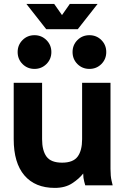

<svg xmlns="http://www.w3.org/2000/svg" viewBox="-20 -918 615 951"><path d="M188.5 -507.8V-228.5Q188.5 -172.4 210.4 -142.3Q232.4 -112.3 287.6 -112.3Q342.3 -112.3 364.5 -142.3Q386.7 -172.4 386.7 -228.5V-507.8H527.3V-82Q527.3 -44.9 532.7 -22.5Q538.1 0 538.1 0H402.3Q402.3 0 397.2 -18.3Q392.1 -36.6 392.1 -58.6Q372.1 -32.7 337.4 -10Q302.7 12.7 251.5 12.7Q153.8 12.7 100.8 -49.3Q47.9 -111.3 47.9 -228.5V-507.8ZM339.4 -660.2Q339.4 -695.3 363.5 -719.5Q387.7 -743.7 422.9 -743.7Q458 -743.7 482.2 -719.5Q506.3 -695.3 506.3 -660.2Q506.3 -625 482.2 -600.8Q458 -576.7 422.9 -576.7Q387.7 -576.7 363.5 -600.8Q339.4 -625 339.4 -660.2ZM67.4 -660.2Q67.4 -695.3 91.6 -719.5Q115.7 -743.7 150.9 -743.7Q185.5 -743.7 210 -719.5Q234.4 -695.3 234.4 -660.2Q234.4 -625 210 -600.8Q185.5 -576.7 150.9 -576.7Q115.7 -576.7 91.6 -600.8Q67.4 -625 67.4 -660.2ZM248.5 -898.4 287.1 -843.3 325.7 -898.4H463.4L365.2 -773.4H209L110.8 -898.4Z"/></svg>

Font: Giphurs
Style: Bold
Weight: 700
Version: Version 0.920; ttfautohint (v1.8.4.7-5d5b)